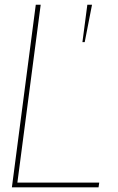

<svg xmlns="http://www.w3.org/2000/svg" viewBox="-20 -800 504 820"><path d="M400.9 0H30.8L132.8 -779.8H153.8L54.2 -20H403.8ZM353 -779.8H373L341.8 -620.1H332Z"/></svg>

Font: Cooper Hewitt
Style: Thin Italic
Weight: 702
Designer: Village Type and Design LLC
Foundry: Cooper Hewitt Smithsonian Design Museum
Version: 1.000